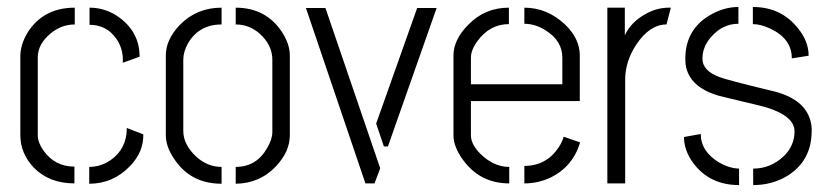

<svg xmlns="http://www.w3.org/2000/svg" viewBox="-20 -533 2398 558"><path d="M39.1 -139.6Q39.1 -86.9 79.1 -44.9Q124 0 196.3 0V-48.8Q138.7 -48.8 105.5 -96.7Q89.8 -119.1 89.8 -139.6V-366.2Q89.8 -405.3 127.9 -436.5Q159.2 -461.9 197.3 -461.9V-510.7Q107.4 -510.7 61.5 -440.4Q39.1 -404.3 39.1 -369.1ZM240.2 -460.9Q290 -460.9 318.4 -419.9Q334 -397.5 336.9 -368.2V-350.6L385.7 -368.2Q385.7 -437.5 329.1 -480.5Q289.1 -510.7 240.2 -510.7ZM239.3 1Q308.6 1 358.4 -50.8Q397.5 -91.8 396.5 -142.6L348.6 -161.1Q348.6 -159.2 348.1 -152.8Q347.7 -146.5 347.7 -144.5Q340.8 -88.9 290 -60.5Q265.6 -47.9 239.3 -47.9Z M461.9 -139.6V-372.1Q461.9 -418 502.9 -460.9Q551.8 -510.7 624 -510.7V-461.9Q558.6 -461.9 526.4 -407.2Q512.7 -382.8 512.7 -359.4V-152.3Q512.7 -113.3 549.8 -78.1Q583 -47.9 624 -47.9V1Q533.2 1 485.4 -72.3Q461.9 -107.4 461.9 -139.6ZM665 1V-47.9Q725.6 -47.9 756.8 -103.5Q771.5 -127.9 771.5 -150.4V-359.4Q771.5 -402.3 734.4 -435.5Q704.1 -461.9 665 -461.9V-510.7Q752.9 -510.7 799.8 -439.5Q822.3 -404.3 822.3 -372.1V-139.6Q822.3 -92.8 782.2 -49.8Q735.4 0 665 1Z M869.1 -509.8H925.8L1085 -43.9L1068.4 0H1042ZM1073.2 -173.8 1192.4 -509.8H1249L1107.4 -107.4H1095.7Z M1297.9 -139.6V-373Q1298.8 -418.9 1340.8 -460.9Q1388.7 -510.7 1459 -510.7V-462.9Q1403.3 -462.9 1367.2 -413.1Q1348.6 -387.7 1348.6 -365.2V-288.1H1614.3V-365.2Q1614.3 -414.1 1566.4 -444.3Q1536.1 -463.9 1503.9 -463.9V-510.7Q1569.3 -510.7 1621.1 -462.9Q1664.1 -421.9 1665 -374V-239.3H1348.6V-139.6Q1348.6 -109.4 1385.7 -77.1Q1420.9 -47.9 1460 -47.9V0Q1374 0 1324.2 -70.3Q1297.9 -107.4 1297.9 -139.6ZM1503.9 0V-50.8Q1567.4 -50.8 1603.5 -104.5Q1614.3 -121.1 1618.2 -135.7L1666 -119.1Q1644.5 -47.9 1579.1 -16.6Q1543.9 0 1503.9 0Z M1745.1 0V-510.7H1795.9V-430.7Q1815.4 -471.7 1861.3 -495.1Q1891.6 -510.7 1923.8 -510.7H1929.7L1917 -461.9Q1868.2 -461.9 1829.1 -403.3Q1796.9 -354.5 1796.9 -300.8V0Z M1967.8 -134.8 2016.6 -143.6Q2016.6 -92.8 2070.3 -60.5Q2099.6 -43.9 2127.9 -43V4.9Q2043 4.9 1995.1 -58.6Q1967.8 -95.7 1967.8 -134.8ZM1971.7 -362.3Q1971.7 -451.2 2050.8 -493.2Q2087.9 -512.7 2126 -512.7V-463.9Q2080.1 -463.9 2046.9 -425.8Q2021.5 -397.5 2021.5 -362.3Q2021.5 -328.1 2069.3 -309.6Q2087.9 -301.8 2216.8 -270.5Q2223.6 -268.6 2229.5 -267.6Q2332 -241.2 2338.9 -162.1Q2338.9 -157.2 2338.9 -152.3Q2338.9 -65.4 2267.6 -21.5Q2223.6 4.9 2168.9 4.9V-43Q2219.7 -43 2257.8 -79.1Q2289.1 -109.4 2289.1 -151.4Q2289.1 -195.3 2208 -220.7Q2203.1 -222.7 2084 -251Q2075.2 -252.9 2068.4 -254.9Q1982.4 -280.3 1972.7 -344.7Q1971.7 -353.5 1971.7 -362.3ZM2168 -462.9V-512.7Q2250 -512.7 2298.8 -451.2Q2330.1 -413.1 2330.1 -371.1L2281.2 -363.3Q2281.2 -420.9 2217.8 -450.2Q2190.4 -462.9 2168 -462.9Z"/></svg>

Font: Post No Bills Colombo
Style: Regular
Weight: 500
Designer: Kosala Senevirathne, Siva Puranthara, Lasantha Premarathna, Tharique Azeez
Foundry: Mooniak
Version: Version 1.220 ; ttfautohint (v1.5)